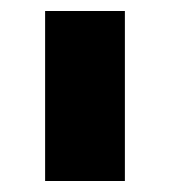

<svg xmlns="http://www.w3.org/2000/svg" viewBox="-20 -750 308 349"><path d="M62 -730H207V-421H62Z"/></svg>

Font: Sora-SIA
Style: Bold
Weight: 700
Designer: Jonathan Barnbrook, Julián Moncada
Foundry: Barnbrook Fonts
Version: Version 2.000